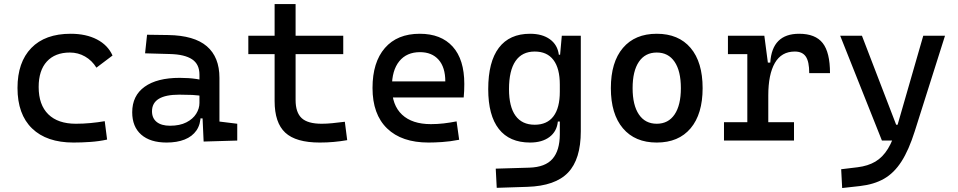

<svg xmlns="http://www.w3.org/2000/svg" viewBox="-20 -694 4728 948"><path d="M342.8 9.8Q210.4 9.8 138.4 -59.8Q66.4 -129.4 66.4 -259.8Q66.4 -386.7 134.5 -457Q202.6 -527.3 329.1 -527.3Q404.8 -527.3 458.7 -499.3Q512.7 -471.2 535.6 -419.9L456.1 -359.9Q434.1 -395.5 399.9 -415Q365.7 -434.6 325.2 -434.6Q252 -434.6 211.4 -390.4Q170.9 -346.2 170.9 -264.6Q170.9 -176.3 218.5 -129.6Q266.1 -83 354.5 -83Q390.6 -83 426.8 -86.4Q462.9 -89.8 497.1 -95.7L508.8 -4.9Q468.8 3.9 426 6.8Q383.3 9.8 342.8 9.8Z M985.4 4.9 978.5 -148.4 964.8 -191.4V-325.2Q964.8 -377 928.5 -401.1Q892.1 -425.3 820.3 -427.2L696.3 -430.7L706.1 -522.5L810.5 -521Q939 -519 1001.2 -465.6Q1063.5 -412.1 1063.5 -309.6V-93.8L1151.4 -83V0ZM802.7 9.8Q721.7 9.8 677.2 -29.3Q632.8 -68.4 632.8 -139.6Q632.8 -221.7 694.1 -265.6Q755.4 -309.6 867.2 -309.6Q913.6 -309.6 950 -304Q986.3 -298.3 1014.6 -287.1L993.2 -216.8Q960.4 -224.1 929.2 -225.3Q897.9 -226.6 865.2 -226.6Q730.5 -226.6 730.5 -144.5Q730.5 -110.4 753.7 -91.8Q776.9 -73.2 819.3 -73.2Q867.7 -73.2 900.1 -89.8Q932.6 -106.4 948.7 -132.3Q964.8 -158.2 964.8 -185.5V-242.2L995.1 -109.4H954.1L970.7 -125Q970.7 -80.1 950 -50Q929.2 -20 891.6 -5.1Q854 9.8 802.7 9.8Z M1558.6 9.8Q1440.9 9.8 1388.4 -39.1Q1335.9 -87.9 1335.9 -195.3V-283.2H1439.5V-200.2Q1439.5 -138.7 1469.5 -110.8Q1499.5 -83 1568.4 -83Q1592.8 -83 1620.1 -85.7Q1647.5 -88.4 1682.6 -92.8L1694.3 -2Q1660.2 3.9 1627.7 6.8Q1595.2 9.8 1558.6 9.8ZM1335.9 -244.1V-673.8H1439.5V-244.1ZM1206.1 -426.8V-517.6H1674.8V-426.8Z M2095.7 9.8Q1963.4 9.8 1891.4 -59.8Q1819.3 -129.4 1819.3 -259.8Q1819.3 -386.7 1880.4 -457Q1941.4 -527.3 2052.7 -527.3Q2157.7 -527.3 2215.1 -463.9Q2272.5 -400.4 2272.5 -279.3Q2272.5 -243.7 2269.5 -212.9H1906.2V-292H2178.7Q2178.7 -361.8 2145.5 -399.2Q2112.3 -436.5 2053.7 -436.5Q1987.8 -436.5 1951.4 -391.6Q1915 -346.7 1915 -264.6Q1915 -174.8 1965.1 -127.9Q2015.1 -81.1 2107.4 -81.1Q2139.6 -81.1 2170.9 -84.7Q2202.1 -88.4 2234.4 -94.7L2247.1 -3.9Q2201.2 4.9 2163.1 7.3Q2125 9.8 2095.7 9.8Z M2432.6 233.4 2427.7 138.7 2593.8 133.8Q2672.4 131.3 2708 90.3Q2743.7 49.3 2744.1 -30.3V-408.2L2753.9 -517.6H2847.7V-45.9Q2847.7 92.3 2784.7 158.2Q2721.7 224.1 2584 228.5ZM2597.2 9.8Q2495.6 9.8 2443.1 -57.1Q2390.6 -124 2390.6 -253.9Q2390.6 -388.7 2443.1 -458Q2495.6 -527.3 2597.2 -527.3Q2657.7 -527.3 2695.3 -500Q2732.9 -472.7 2739.3 -423.8H2779.3L2744.1 -276.4Q2744.1 -356.4 2712.6 -397.9Q2681.2 -439.5 2620.1 -439.5Q2557.6 -439.5 2525.4 -392.6Q2493.2 -345.7 2493.2 -253.9Q2493.2 -167 2525.4 -122.6Q2557.6 -78.1 2620.1 -78.1Q2681.2 -78.1 2712.6 -119.6Q2744.1 -161.1 2744.1 -241.2L2779.3 -93.8H2734.4Q2729.5 -44.9 2693.1 -17.6Q2656.7 9.8 2597.2 9.8Z M3222.7 9.8Q3115.2 9.8 3055.7 -60.5Q2996.1 -130.9 2996.1 -258.8Q2996.1 -387.2 3055.7 -457.3Q3115.2 -527.3 3222.7 -527.3Q3330.6 -527.3 3389.9 -457.3Q3449.2 -387.2 3449.2 -258.8Q3449.2 -130.9 3389.9 -60.5Q3330.6 9.8 3222.7 9.8ZM3222.7 -83Q3279.8 -83 3310.8 -128.9Q3341.8 -174.8 3341.8 -258.8Q3341.8 -343.3 3310.8 -388.9Q3279.8 -434.6 3222.7 -434.6Q3165.5 -434.6 3134.5 -388.9Q3103.5 -343.3 3103.5 -258.8Q3103.5 -174.8 3134.5 -128.9Q3165.5 -83 3222.7 -83Z M3773.4 -222.7 3743.2 -384.8H3783.2Q3792 -527.3 3925.8 -527.3Q4005.9 -527.3 4042 -481.4Q4078.1 -435.5 4078.1 -333H3975.6Q3975.6 -389.6 3958.7 -414.6Q3941.9 -439.5 3904.3 -439.5Q3838.4 -439.5 3805.9 -383.1Q3773.4 -326.7 3773.4 -222.7ZM3554.7 0V-90.8H3900.4V0ZM3669.9 0V-517.6H3753.9L3773.4 -369.1V0ZM3574.2 -426.8V-517.6H3747.1L3756.8 -426.8Z M4138.2 234.4 4133.3 141.6 4214.4 131.8Q4265.6 125.5 4302 104Q4338.4 82.5 4364.3 40.3Q4390.1 -2 4409.7 -70.3L4538.6 -517.6H4646L4496.6 -45.9Q4467.3 46.9 4430.9 103.5Q4394.5 160.2 4345 188.5Q4295.4 216.8 4226.1 224.6ZM4334.5 0 4128.4 -517.6H4235.8L4404.8 -78.1H4420.4V0Z"/></svg>

Font: Cascadia Code
Style: Regular
Weight: 400
Monospace: yes
Designer: Aaron Bell
Foundry: Saja Typeworks
Version: Version 2106.017